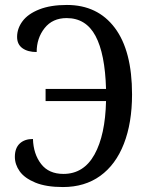

<svg xmlns="http://www.w3.org/2000/svg" viewBox="-20 -745 604 775"><path d="M40 -112Q40 -147 59.5 -165.5Q79 -184 113 -184Q115 -123 146 -83Q177 -43 236 -43Q318 -43 361.5 -121.5Q405 -200 408 -337H164V-386H408Q404 -528 365.5 -600Q327 -672 249 -672Q192 -672 160 -631.5Q128 -591 128 -535Q92 -535 70.5 -550.5Q49 -566 49 -596Q49 -630 71 -659.5Q93 -689 138.5 -707Q184 -725 250 -725Q374 -725 443.5 -632.5Q513 -540 513 -364Q513 -249 480 -164.5Q447 -80 384.5 -35Q322 10 234 10Q166 10 122.5 -8Q79 -26 59.5 -53.5Q40 -81 40 -112Z"/></svg>

Font: Noto Serif Narrow
Style: Regular
Weight: 400
Width: 4
Designer: Monotype Design Team
Foundry: Monotype Imaging Inc.
Version: Version 1.001